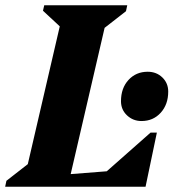

<svg xmlns="http://www.w3.org/2000/svg" viewBox="-47 -710 660 730"><path d="M491 -249.8Q458.8 -249.8 435.9 -271.4Q413 -293 413 -325.2Q413 -375 441.6 -406.1Q470.2 -437.2 514.6 -437.2Q547.8 -437.2 570.2 -415.6Q592.6 -394 592.6 -361.8Q592.6 -312.8 564 -281.3Q535.4 -249.8 491 -249.8ZM-27.4 0 -22.6 -22.6 109.4 -125.4 47.8 -39 189.8 -651 229 -564.4 116.4 -669.2 121.2 -690H436.8L432 -667.4L300 -564.6L361.6 -651L210.6 0ZM188.4 0 198.4 -46.2 484.2 -68.6 469.4 0ZM328.8 0 338.8 -41 525.4 -205.8H549.4L506.4 0Z"/></svg>

Font: Platypi Light
Style: Italic
Weight: 300
Italic angle: -13°
Designer: David Sargent
Foundry: Bolt Cutter Type
Version: Version 1.200